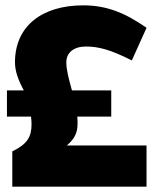

<svg xmlns="http://www.w3.org/2000/svg" viewBox="-20 -698 594 718"><path d="M528 0V-154H230C258 -178 270 -201 270 -234C270 -243 270 -253 269 -262H396V-360H249C238 -400 228 -436 228 -465C228 -502 257 -524 301 -524C349 -524 394 -512 473 -472L528 -594C448 -650 379 -678 291 -678C139 -678 36 -602 36 -465C36 -432 48 -399 69 -360H6V-262H96C97 -253 98 -243 98 -234C98 -186 82 -159 26 -132V0Z"/></svg>

Font: Gantari Black
Style: Regular
Weight: 900
Designer: Anugrah Pasau
Foundry: Lafontype
Version: Version 1.000